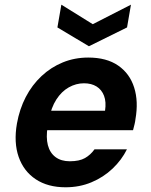

<svg xmlns="http://www.w3.org/2000/svg" viewBox="-20 -782 641 814"><path d="M258 12Q182.7 12 131.5 -22Q80.3 -56 59 -117.1Q37.8 -178.2 51.8 -258.3Q62.8 -319.7 89.3 -370.8Q115.9 -421.9 156.2 -459.6Q196.4 -497.2 246.6 -517.6Q296.7 -538 354.2 -538Q432 -538 481.1 -504Q530.2 -470 548.8 -410.9Q567.5 -351.9 554.3 -276.9Q553.3 -266.9 550.4 -255.1Q547.6 -243.3 544 -229.9H142.8L157.3 -312.5H425.3Q431 -349.9 421.1 -375.8Q411.2 -401.7 389.4 -415.3Q367.6 -428.9 336.1 -428.9Q302.3 -428.9 271.6 -411.6Q240.9 -394.3 218.9 -360.2Q196.8 -326.1 187 -273.7L182 -244.5Q174.5 -199.6 182.9 -166.8Q191.4 -134.1 215.2 -116.2Q239 -98.3 275.9 -98.3Q316.6 -98.3 340.3 -111.9Q364 -125.4 380.7 -149H518.2Q495.9 -103.9 457.2 -67.1Q418.4 -30.3 367.8 -9.2Q317.2 12 258 12ZM535.2 -762.2 518.6 -665.7 357 -585.9 223.4 -665.7 240.1 -762.2 373.3 -679.4Z"/></svg>

Font: DM Sans 9pt
Style: Italic
Weight: 400
Italic angle: -10°
Designer: Colophon Foundry, Jonny Pinhorn
Foundry: Colophon Foundry
Version: Version 4.004